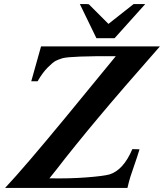

<svg xmlns="http://www.w3.org/2000/svg" viewBox="-20 -920 803 940"><path d="M763 -693Q571 -475 460 -342Q412 -285 352.5 -211.5Q293 -138 258 -92L222 -47Q320 -45 403.5 -51.5Q487 -58 516 -66Q584 -87 628 -190L663 -189Q652 -152 639 -115.5Q626 -79 618.5 -55Q611 -31 604 0H603H602H601H600H599H598H597H596H595H594H593H592H591H590H589H588H587H586H585H584H583H582H581H580H579H578H577H576H575H574H573H572H571H570H569H568H567H566H565H564H563H562H561H560H559H558H557H556H555H554H553H552H551H550H549H548H547H546H545H544H543H542H541H540H539H538H537H536H535H534H533H532H531H530H529H528H527H526H525H524H523H522H521H520H519H518H517H516H515H514H513H512H511H510H509H508H507H506H505H504H503H502H501H500H499H498H497H496H495H494H493H492H491H490H489H487H486H485H484H483H482H481H480H479H478H476H475H474H473H472H471H470H469H467H466H465H464H463H462H460H459H458H457H456H455H453H452H451H450H449H447H446H445H444H443H441H440H439H438H436H435H434H433H431H430H429H428H426H425H424H423H421H420H419H418H416H415H414H412H411H410H408H407H406H405H403H402H401H399H398H397H395H394H393H391H390H389H387H386H385H383H382H381H379H378H376H375H374H372H371H370H368H367H365H364H363H361H360H358H357H356H354H353H351H350H349H347H346H344H343H341H340H338H337H336H334H333H331H330H328H327H325H324H322H321H320H318H317H315H314H312H311H309H308H306H305H303H302H300H299H297H296H294H293H291H289H288H286H285H283H282H280H279H277H276H274H273H271H269H268H266H265H263H262H260H258H257H255H254H252H251H249H247H246H244H243H241H239H238H236H235H233H231H230H228H227H225H223H222H220H218H217H215H213H212H210H209H207H205H204H202H200H199H197H195H194H192H190H189H187H185H184H182H180H178H177H175H173H172H170H168H167H165H163H161H160H158H156H155H153H151H149H148H146H144H143H141H139H137H136H134H132H130H129H127H125H123H121H120H118H116H114H113H111H109H107H105H104H102H100H98H96H95H93H91H89H87H86H84H82H80H78H77H75H73H71H69H67H66H64H62H60H58H56H54H53H51H49H47H45H43H41H39H38H36H34H32H30H28H26H24H22H21H19H17H15H5Q98 -99 300 -344L547 -645Q328 -646 286 -635Q267 -629 253.5 -622.5Q240 -616 214 -590Q188 -564 164 -522H133L181 -693ZM691 -900 541 -733H452L371 -900Q376 -900 387 -900Q398 -900 406 -900L415 -899L511 -803L634 -900Z"/></svg>

Font: GFS Artemisia
Style: Bold Italic
Weight: 700
Italic angle: -12°
Designer: Designed by Takis Katsoulidis and George D. Matthiopoulos.
Foundry: Designed by Takis Katsoulidis and George D. Matthiopoulos.
Version: Version 1.0